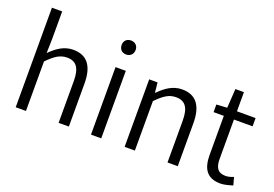

<svg xmlns="http://www.w3.org/2000/svg" viewBox="-108 -1113 2063 1443"><g transform="rotate(20 923.0 -391.5)"><path d="M94 0H176V-396C232 -453 273 -483 330 -483C405 -483 437 -437 437 -333V0H519V-343C519 -481 467 -554 354 -554C280 -554 224 -513 173 -462L176 -575V-796H94Z M696 0H778V-540H696ZM738 -656C770 -656 794 -678 794 -713C794 -746 770 -768 738 -768C704 -768 682 -746 682 -713C682 -678 704 -656 738 -656Z M965 0H1047V-396C1103 -453 1144 -483 1201 -483C1276 -483 1308 -437 1308 -333V0H1390V-343C1390 -481 1338 -554 1225 -554C1151 -554 1095 -513 1043 -461H1040L1032 -540H965Z M1735 13C1765 13 1801 3 1832 -7L1815 -69C1797 -61 1772 -54 1752 -54C1687 -54 1667 -94 1667 -160V-474H1816V-540H1667V-693H1599L1589 -540L1504 -535V-474H1586V-163C1586 -57 1622 13 1735 13Z"/></g></svg>

Font: Noto Sans CJK HK DemiLight
Style: Regular
Weight: 350
Designer: Ryoko NISHIZUKA 西塚涼子 (kana, bopomofo & ideographs); Paul D. Hunt (Latin, Greek & Cyrillic); Sandoll Communications 산돌커뮤니
Foundry: Adobe
Version: Version 2.004;hotconv 1.0.118;makeotfexe 2.5.65603